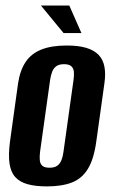

<svg xmlns="http://www.w3.org/2000/svg" viewBox="-20 -668 411 696"><path d="M150 7.7Q109 7.7 80.6 -0.1Q52.1 -7.8 35.6 -25.8Q19.1 -43.8 14.5 -75.5Q9.9 -107.1 16.3 -155.7L45.5 -365.9Q52.6 -412.9 72.8 -443.2Q93 -473.5 129.7 -488.3Q166.4 -503 222 -503Q264 -503 292.5 -494.6Q320.9 -486.1 337.3 -469.2Q353.6 -452.2 358.5 -426.5Q363.5 -400.8 358.5 -365.9L329.2 -156.4Q320.5 -91.6 298.7 -56Q277 -20.4 240.5 -6.4Q204 7.7 150 7.7ZM159.5 -60Q177.5 -60 187.6 -67.3Q197.6 -74.6 202.9 -88Q208.1 -101.3 210.1 -117.7L246.5 -377.9Q249.1 -395 247.8 -407.9Q246.5 -420.7 238.3 -428Q230.2 -435.3 212.2 -435.3Q194.1 -435.3 184.1 -428Q174 -420.7 169.1 -407.9Q164.2 -395 161.6 -377.9L125.2 -117.7Q123.2 -101.3 124.2 -88Q125.2 -74.6 133.3 -67.3Q141.5 -60 159.5 -60ZM210.5 -548.1 128.3 -648H231.2L275.2 -548.1Z"/></svg>

Font: Alumni Sans SC Thin
Style: Italic
Weight: 100
Italic angle: -8°
Designer: Robert E. Leuschke
Foundry: Robert E. Leuschke
Version: Version 1.016